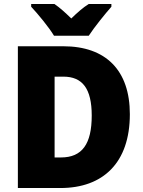

<svg xmlns="http://www.w3.org/2000/svg" viewBox="-20 -947 720 967"><path d="M252 -767H427C455 -810 510 -878 541 -913V-927H427C397 -908 371 -885 339 -854C307 -885 283 -907 254 -927H137V-913C170 -878 227 -809 252 -767ZM634 -372C634 -593 513 -714 299 -714H70V0H284C499 0 634 -127 634 -372ZM442 -365C442 -222 394 -154 287 -154H255V-561H299C395 -561 442 -501 442 -365Z"/></svg>

Font: Noto Sans Gujarati UI SemiCondensed Black
Style: Regular
Weight: 900
Width: 4
Designer: Jelle Bosma - Monotype Design Team, Universal Thirst
Foundry: Monotype Imaging Inc.
Version: Version 2.106